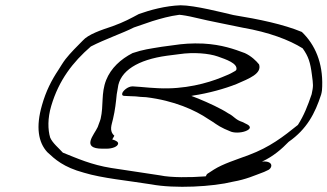

<svg xmlns="http://www.w3.org/2000/svg" viewBox="-20 -710 1240 727"><path d="M139 -312C115 -229 125 -171 159 -134C188 -107 220 -77 298 -56C367 -35 465 -26 552 -12C642 5 786 -3 862 -22C913 -31 942 -45 980 -59L997 -67C1002 -70 1006 -75 1007 -80C1010 -92 996 -101 972 -98C1015 -118 1047 -146 1073 -173C1142 -221 1173 -281 1196 -352C1199 -363 1200 -373 1200 -383C1203 -472 1173 -541 1123 -589C1053 -618 962 -637 864 -653C825 -662 717 -690 664 -690C606 -688 548 -672 506 -657C474 -640 451 -627 407 -611C362 -596 314 -580 293 -556C273 -536 246 -509 228 -486C218 -473 210 -459 201 -445C175 -406 154 -365 139 -312ZM174 -309C203 -407 256 -475 324 -534C376 -561 446 -585 487 -606L557 -630C590 -640 621 -649 659 -654C671 -653 691 -650 720 -643C782 -628 840 -618 900 -605C998 -588 1075 -559 1126 -527C1148 -496 1155 -474 1161 -427C1166 -389 1167 -385 1160 -353C1145 -309 1131 -273 1108 -237C1052 -192 1002 -153 922 -123C874 -105 825 -90 790 -68L770 -55C764 -52 761 -48 760 -43C759 -42 755 -42 754 -42C702 -38 628 -37 586 -46C527 -55 460 -65 401 -74C326 -86 273 -110 218 -132C203 -149 179 -168 170 -189C161 -219 160 -262 174 -309ZM382 -407C362 -356 373 -311 361 -260C358 -249 353 -239 350 -229C337 -200 285 -147 368 -147H383C406 -147 425 -155 427 -165C429 -172 420 -178 405 -182L413 -196C392 -215 403 -237 408 -260C416 -294 419 -323 422 -353L426 -376C433 -442 503 -484 612 -499L659 -505C713 -513 771 -508 805 -496C836 -485 881 -470 875 -446C874 -443 869 -440 861 -436C853 -431 839 -425 819 -417C765 -395 679 -371 579 -376L546 -378C522 -380 501 -382 482 -383C463 -383 445 -365 443 -357C442 -352 442 -348 449 -347C461 -346 475 -346 494 -345C501 -344 522 -342 533 -342C640 -329 719 -293 769 -259C793 -245 802 -235 830 -222L851 -213C857 -210 866 -208 878 -208C902 -208 924 -217 926 -226C927 -231 922 -236 916 -239L898 -248C870 -257 868 -269 844 -281C817 -299 769 -321 730 -337L704 -347C705 -347 709 -347 710 -348C770 -357 831 -374 876 -392C924 -413 972 -431 961 -466C950 -480 931 -498 907 -509C867 -524 820 -541 750 -545C707 -547 670 -544 638 -539L593 -533C545 -525 524 -523 482 -509C437 -486 400 -452 382 -407Z"/></svg>

Font: Stray Cat
Style: UltExtObl
Weight: 400
Version: Version 1.0